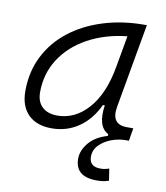

<svg xmlns="http://www.w3.org/2000/svg" viewBox="-82 -591 750 866"><g transform="rotate(10 293.0 -157.5)"><path d="M418.9 206.5Q319.8 206.5 319.8 124Q319.8 86.4 348.9 51.3Q377.9 16.1 434.1 0V-8.3Q381.8 -35.2 396.5 -133.3H387.7Q355.5 -64 301 -26.9Q246.6 10.3 177.7 10.3Q108.4 10.3 70.3 -27.8Q32.2 -65.9 32.2 -135.3Q32.2 -223.1 68.1 -294.7Q104 -366.2 168.9 -417Q233.9 -467.8 321.3 -495.1Q408.7 -522.5 511.2 -522.5H520.5L452.1 -135.7Q438 -53.7 511.7 -53.7H541L531.2 4.9H516.6Q483.4 4.9 450.7 17.3Q418 29.8 396.5 52.2Q375 74.7 375 105Q375 150.9 426.3 150.9Q438.5 150.9 448.5 148.7Q458.5 146.5 465.8 144L474.1 197.8Q453.1 206.5 418.9 206.5ZM192.9 -50.8Q273.9 -50.8 334.5 -119.1Q395 -187.5 417 -312.5L442.9 -458Q339.8 -446.8 262.2 -403.6Q184.6 -360.4 141.6 -293Q98.6 -225.6 98.6 -141.1Q98.6 -98.1 123.5 -74.5Q148.4 -50.8 192.9 -50.8Z"/></g></svg>

Font: Cascadia Code Light
Style: Italic
Weight: 300
Italic angle: -10°
Monospace: yes
Designer: Aaron Bell
Foundry: Saja Typeworks
Version: Version 2404.023; ttfautohint (v1.8.4)